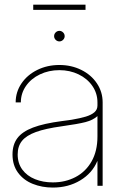

<svg xmlns="http://www.w3.org/2000/svg" viewBox="-20 -805 530 832"><path d="M34.2 -135.7Q34.2 -178.2 55.2 -206.3Q76.2 -234.4 122.8 -252.2Q169.4 -270 248 -280.3Q269.5 -283.2 290.5 -286.1Q328.1 -292.5 352.1 -299.8Q376 -307.1 389.2 -318.6Q402.3 -330.1 402.3 -347.7V-361.3Q402.3 -400.4 380.4 -432.4Q358.4 -464.4 320.6 -482.7Q282.7 -501 237.3 -501Q191.4 -501 153.1 -482.7Q114.7 -464.4 92.5 -432.4Q70.3 -400.4 70.3 -361.3H47.9Q47.9 -406.2 73 -443.4Q98.1 -480.5 141.6 -502Q185.1 -523.4 237.3 -523.4Q289.1 -523.4 332 -502.2Q375 -481 399.9 -443.8Q424.8 -406.7 424.8 -361.3V0H402.3V-106.4H401.4Q379.4 -54.2 327.6 -23.2Q275.9 7.8 209 7.8Q162.1 7.8 122.3 -8.1Q82.5 -23.9 58.3 -56.4Q34.2 -88.9 34.2 -135.7ZM402.3 -213.9V-301.8Q382.3 -284.2 350.3 -275.9Q318.4 -267.6 248 -257.8Q176.8 -248 135.5 -232.9Q94.2 -217.8 75.4 -194.6Q56.6 -171.4 56.6 -135.7Q56.6 -97.2 76.9 -69.8Q97.2 -42.5 131.8 -28.6Q166.5 -14.6 209 -14.6Q262.7 -14.6 306.6 -37.4Q350.6 -60.1 376.5 -105Q402.3 -149.9 402.3 -213.9ZM214.4 -648.4Q214.4 -654.8 217.5 -659.9Q220.7 -665 225.8 -668.2Q231 -671.4 237.3 -671.4Q243.7 -671.4 248.8 -668.2Q253.9 -665 257.1 -659.9Q260.3 -654.8 260.3 -648.4Q260.3 -642.1 257.1 -637Q253.9 -631.8 248.8 -628.7Q243.7 -625.5 237.3 -625.5Q231 -625.5 225.8 -628.7Q220.7 -631.8 217.5 -637Q214.4 -642.1 214.4 -648.4ZM350.6 -762.2H124V-784.7H350.6Z"/></svg>

Font: Intratopia Thin
Style: Regular
Weight: 100
Designer: Rasmus Andersson
Foundry: rsms
Version: Version 3.000;Glyphs 3.2.3 (3260)